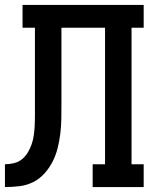

<svg xmlns="http://www.w3.org/2000/svg" viewBox="-20 -755 640 775"><path d="M0 0V-92Q18 -92 36.5 -96.5Q55 -101 69 -112.5Q83 -124 92.5 -140Q102 -156 108 -173.5Q114 -191 116.5 -209.5Q119 -228 120 -246Q121 -264 121 -282.5Q121 -301 121 -319V-643H71V-735H560V-643H511V-92H560V0H354V-92H404V-643H228V-333Q228 -304 227.5 -274.5Q227 -245 223.5 -216Q220 -187 213 -158.5Q206 -130 193 -104Q180 -78 160 -55.5Q140 -33 114 -20Q88 -7 58.5 -3.5Q29 0 0 0Z"/></svg>

Font: Iosevka Etoile Semibold
Style: Regular
Weight: 600
Designer: Belleve Invis
Foundry: Belleve Invis
Version: Version 22.1.2; ttfautohint (v1.8.4)